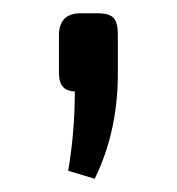

<svg xmlns="http://www.w3.org/2000/svg" viewBox="-20 -138 268 290"><path d="M102 -118H127Q145 -118 151.5 -111Q158 -104 158 -86V-22Q157 63 123 132L83 120Q93 61 93 0Q69 0 69 -28V-86Q70 -118 102 -118Z"/></svg>

Font: Exo 2
Style: Regular
Weight: 400
Designer: Natanael Gama
Version: Version 1.001;PS 001.001;hotconv 1.0.70;makeotf.lib2.5.58329